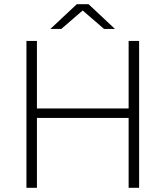

<svg xmlns="http://www.w3.org/2000/svg" viewBox="-20 -895 788 915"><path d="M106 0H156V-333H593V0H643V-700H593V-378H156V-700H106ZM220 -757H272L374 -845L476 -757H528L402 -875H346Z"/></svg>

Font: Chess Sans Light
Style: Regular
Weight: 300
Designer: Wolf Bōese
Foundry: Wolf Bōese
Version: Version 7.223;Glyphs 3.3 (3306)